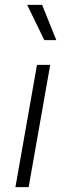

<svg xmlns="http://www.w3.org/2000/svg" viewBox="-20 -764 268 784"><path d="M131 -499H185L97 0H43ZM91 -744H152L210 -600H161Z"/></svg>

Font: Bai Jamjuree Light
Style: Italic
Weight: 300
Italic angle: -10°
Version: Version 1.000; ttfautohint (v1.6)